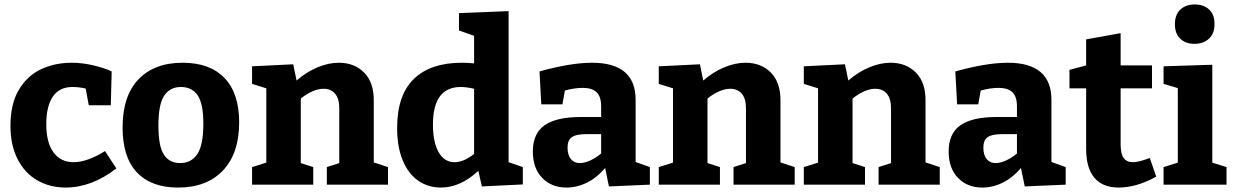

<svg xmlns="http://www.w3.org/2000/svg" viewBox="-20 -830 5550 863"><path d="M503 -73Q392 13 275 13Q204 13 147.5 -19.5Q91 -52 59 -115Q27 -178 27 -264Q27 -365 66 -428.5Q105 -492 167 -520Q229 -548 302 -548Q349 -548 398.5 -536.5Q448 -525 482 -509L478 -357H379L365 -432Q335 -439 306 -439Q246 -439 217 -395Q188 -351 188 -272Q188 -189 220.5 -145Q253 -101 310 -101Q372 -101 452 -151Z M1055 -280Q1055 -141 982.5 -64Q910 13 780 13Q660 13 595.5 -55Q531 -123 531 -257Q531 -399 602.5 -473.5Q674 -548 801 -548Q923 -548 989 -479.5Q1055 -411 1055 -280ZM692 -265Q692 -173 716.5 -135Q741 -97 790 -97Q840 -97 867 -137.5Q894 -178 894 -274Q894 -364 868.5 -401.5Q843 -439 793 -439Q744 -439 718 -400Q692 -361 692 -265Z M1724 -79V0H1449V-79L1505 -97V-343Q1505 -387 1486 -409Q1467 -431 1434 -431Q1411 -431 1384.5 -419.5Q1358 -408 1332 -387V-97L1388 -79V0H1113V-79L1177 -99V-433L1113 -453V-532L1298 -541L1313 -468Q1358 -507 1407.5 -527.5Q1457 -548 1503 -548Q1573 -548 1617 -503.5Q1661 -459 1660 -376V-100Z M2330 -79V-1L2146 8L2130 -62Q2049 13 1962 13Q1904 13 1859.5 -18Q1815 -49 1790 -109.5Q1765 -170 1765 -255Q1765 -402 1840 -475Q1915 -548 2056 -548Q2082 -548 2111 -545V-669L2043 -693V-771L2266 -780V-101ZM2023 -101Q2064 -101 2111 -138V-431Q2077 -439 2051 -439Q1926 -439 1926 -270Q1926 -191 1951.5 -146Q1977 -101 2023 -101Z M2901 -79V0L2717 8L2700 -75Q2664 -32 2619 -9.5Q2574 13 2526 13Q2459 13 2417 -30.5Q2375 -74 2375 -149Q2375 -230 2428 -267Q2481 -304 2589 -304H2682V-352Q2682 -396 2661.5 -415.5Q2641 -435 2599 -435Q2562 -435 2519 -423L2508 -361H2413L2405 -509Q2546 -548 2641 -548Q2837 -548 2837 -381V-102ZM2586 -97Q2607 -97 2632.5 -108.5Q2658 -120 2682 -140V-227H2614Q2568 -227 2549.5 -213Q2531 -199 2531 -167Q2531 -133 2546 -115Q2561 -97 2586 -97Z M3552 -79V0H3277V-79L3333 -97V-343Q3333 -387 3314 -409Q3295 -431 3262 -431Q3239 -431 3212.5 -419.5Q3186 -408 3160 -387V-97L3216 -79V0H2941V-79L3005 -99V-433L2941 -453V-532L3126 -541L3141 -468Q3186 -507 3235.5 -527.5Q3285 -548 3331 -548Q3401 -548 3445 -503.5Q3489 -459 3488 -376V-100Z M4204 -79V0H3929V-79L3985 -97V-343Q3985 -387 3966 -409Q3947 -431 3914 -431Q3891 -431 3864.5 -419.5Q3838 -408 3812 -387V-97L3868 -79V0H3593V-79L3657 -99V-433L3593 -453V-532L3778 -541L3793 -468Q3838 -507 3887.5 -527.5Q3937 -548 3983 -548Q4053 -548 4097 -503.5Q4141 -459 4140 -376V-100Z M4770 -79V0L4586 8L4569 -75Q4533 -32 4488 -9.5Q4443 13 4395 13Q4328 13 4286 -30.5Q4244 -74 4244 -149Q4244 -230 4297 -267Q4350 -304 4458 -304H4551V-352Q4551 -396 4530.5 -415.5Q4510 -435 4468 -435Q4431 -435 4388 -423L4377 -361H4282L4274 -509Q4415 -548 4510 -548Q4706 -548 4706 -381V-102ZM4455 -97Q4476 -97 4501.5 -108.5Q4527 -120 4551 -140V-227H4483Q4437 -227 4418.5 -213Q4400 -199 4400 -167Q4400 -133 4415 -115Q4430 -97 4455 -97Z M5177 -36Q5088 13 5008 13Q4936 13 4899 -31Q4862 -75 4862 -161V-433H4787V-516L4862 -536V-653L5017 -681V-536H5158V-433H5017V-182Q5017 -139 5030.5 -120Q5044 -101 5072 -101Q5099 -101 5148 -120Z M5261 -721Q5261 -764 5285.5 -787Q5310 -810 5350 -810Q5390 -810 5414.5 -787.5Q5439 -765 5439 -722Q5439 -679 5414 -656Q5389 -633 5349 -633Q5309 -633 5285 -656Q5261 -679 5261 -721ZM5429 -99 5493 -79V0H5210V-79L5274 -99V-434L5210 -453V-532L5429 -539Z"/></svg>

Font: Bitter Pro OGT
Style: Bold
Weight: 700
Designer: Sol Matas, and Bitter project Authors
Foundry: Sol Matas
Version: Version 2.110